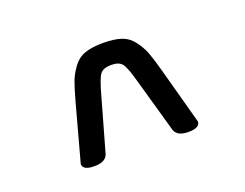

<svg xmlns="http://www.w3.org/2000/svg" viewBox="-65 -858 730 573"><g transform="rotate(-20 300.0 -571.5)"><path d="M437 -603 486 -423Q486 -403 449.5 -403Q413 -403 406 -426L359 -592Q345 -644 335 -657Q325 -670 300 -670Q275 -670 265 -657Q255 -644 241 -592L194 -426Q187 -403 150.5 -403Q114 -403 114 -423L163 -603Q174 -643 181.5 -663Q189 -683 204 -703.5Q219 -724 241.5 -732Q264 -740 300 -740Q336 -740 358.5 -732Q381 -724 396 -703.5Q411 -683 418.5 -663Q426 -643 437 -603Z"/></g></svg>

Font: Offside
Style: Regular
Weight: 400
Designer: Eduardo Rodriguez Tunni
Foundry: Eduardo Rodriguez Tunni
Version: Version 1.001